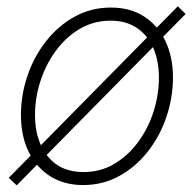

<svg xmlns="http://www.w3.org/2000/svg" viewBox="-20 -568 607 600"><path d="M239.7 10.3Q180.2 10.3 136.7 -17.3Q93.3 -44.9 69.3 -94.2Q45.4 -143.6 45.4 -208.5Q45.4 -271 65.7 -330.8Q85.9 -390.6 123.5 -438.7Q161.1 -486.8 212.6 -515.6Q264.2 -544.4 326.7 -544.4Q386.2 -544.4 429.7 -516.8Q473.1 -489.3 496.8 -439.9Q520.5 -390.6 520.5 -325.7Q520.5 -263.2 500.2 -203.1Q480 -143.1 442.4 -95Q404.8 -46.9 353.3 -18.3Q301.8 10.3 239.7 10.3ZM240.7 -30.3Q294.4 -30.3 337.6 -56.2Q380.9 -82 412.1 -124.8Q443.4 -167.5 460 -219.7Q476.6 -272 476.6 -325.2Q476.6 -377.9 459 -418Q441.4 -458 407.7 -480.7Q374 -503.4 325.7 -503.4Q273.4 -503.4 230.2 -478.3Q187 -453.1 155.5 -410.6Q124 -368.2 106.7 -315.7Q89.4 -263.2 89.4 -208.5Q89.4 -129.4 128.9 -79.8Q168.5 -30.3 240.7 -30.3ZM32.2 11.2 7.3 -12.2 535.6 -548.3 560.1 -524.4Z"/></svg>

Font: Inter 20pt ExtraLight
Style: Italic
Weight: 250
Italic angle: -9.3988°
Version: Version 4.001;git-66647c0bb